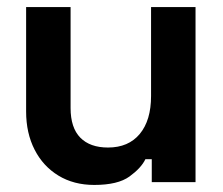

<svg xmlns="http://www.w3.org/2000/svg" viewBox="-20 -516 632 544"><path d="M54 -200V-496H180V-210Q180 -154 207.5 -126Q235 -98 286 -98Q344 -98 376 -136.5Q408 -175 408 -244V-496H534V0H410V-65H392Q380 -40 347 -16Q314 8 247 8Q189 8 145.5 -18.5Q102 -45 78 -92Q54 -139 54 -200Z"/></svg>

Font: Space Grotesk Frontify
Style: Bold
Weight: 700
Designer: Florian Karsten
Version: Version 2.000